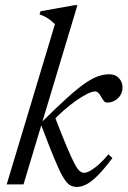

<svg xmlns="http://www.w3.org/2000/svg" viewBox="-20 -730 505 760"><path d="M286.5 -709.5 73 0H6.5L197.5 -634.5Q188.5 -643 180 -649.8Q171.5 -656.5 161.2 -662.2Q151 -668 136.5 -673L140.5 -685.5L275 -709.5ZM142 -238 144.5 -246Q203.5 -304.5 244.8 -341.8Q286 -379 315.5 -399.5Q345 -420 368 -428Q391 -436 413 -436Q437 -436 451 -420.5Q465 -405 465 -384Q465 -366.5 456.5 -353Q448 -339.5 434.2 -331.8Q420.5 -324 403.5 -324Q397 -324 392.2 -329.2Q387.5 -334.5 380.5 -346.5Q374 -358.5 368.5 -363.2Q363 -368 356 -368Q344.5 -368 324.5 -358Q304.5 -348 280 -330.8Q255.5 -313.5 230 -291Q204.5 -268.5 182 -243.5L195.5 -271.5Q225.5 -193.5 244.8 -148Q264 -102.5 275.8 -80.8Q287.5 -59 296 -52.5Q304.5 -46 313 -46Q323.5 -46 339.2 -55.2Q355 -64.5 373.2 -81Q391.5 -97.5 409 -119L425 -104.5Q393.5 -62.5 369 -37.5Q344.5 -12.5 324 -1.2Q303.5 10 283.5 10Q268.5 10 256 2.2Q243.5 -5.5 229 -30.2Q214.5 -55 194 -104.5Q173.5 -154 142 -238Z"/></svg>

Font: Newsreader 18pt
Style: Italic
Weight: 400
Italic angle: -17°
Version: Version 1.003